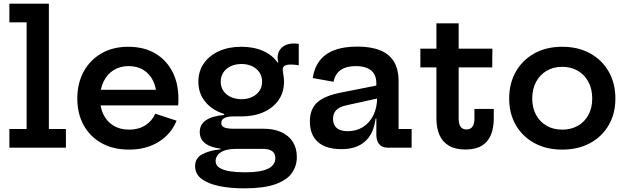

<svg xmlns="http://www.w3.org/2000/svg" viewBox="-20 -810 3442 1053"><path d="M248 -102.5H341.5V0H31.5V-102.5H126V-687.5H31.5V-790H248Z M688.5 10.5Q600.5 10.5 536.8 -25.2Q473 -61 438.5 -124Q404 -187 404 -269.5Q404 -353 438.8 -417Q473.5 -481 536.2 -517.2Q599 -553.5 683.5 -553.5Q769 -553.5 830.5 -517.5Q892 -481.5 925.2 -417.5Q958.5 -353.5 958.5 -269.5Q958.5 -255.5 958.2 -246.8Q958 -238 957 -232H836.5Q837.5 -241.5 838 -252Q838.5 -262.5 838.5 -276.5Q838.5 -326.5 820.5 -365Q802.5 -403.5 768 -425.5Q733.5 -447.5 684.5 -447.5Q638 -447.5 602.8 -425.2Q567.5 -403 548 -362.8Q528.5 -322.5 528.5 -269.5Q528.5 -219.5 547.8 -181Q567 -142.5 602.8 -120.8Q638.5 -99 688.5 -99Q740 -99 777 -122.8Q814 -146.5 831.5 -186.5L948.5 -148Q918.5 -74.5 850 -32Q781.5 10.5 688.5 10.5ZM481.5 -232V-317.5H901L924.5 -232Z M1319 223Q1243.5 223 1182.5 210.5Q1121.5 198 1085.8 171.2Q1050 144.5 1050 101Q1050 57.5 1089 36.2Q1128 15 1189.5 9V-4L1279 6.5Q1232 6.5 1207 17Q1182 27.5 1172.2 42.8Q1162.5 58 1162.5 72.5Q1162.5 97 1184 110.5Q1205.5 124 1241.5 129.5Q1277.5 135 1322.5 135Q1410 135 1450 115.2Q1490 95.5 1490 57Q1490 6.5 1422 6.5H1226Q1156.5 6.5 1116 -16.8Q1075.5 -40 1075.5 -86Q1075.5 -128 1110 -151Q1144.5 -174 1209.5 -179.5V-200L1304 -171.5H1260Q1228 -171.5 1210.8 -162.8Q1193.5 -154 1193.5 -135.5Q1193.5 -118 1210.2 -111Q1227 -104 1261 -104H1425Q1481.5 -104 1522.5 -85.5Q1563.5 -67 1585.8 -32.2Q1608 2.5 1608 51Q1608 100.5 1580.5 139.2Q1553 178 1489.8 200.5Q1426.5 223 1319 223ZM1304 -171.5Q1235.5 -171.5 1182 -195.2Q1128.5 -219 1098.2 -261.8Q1068 -304.5 1068 -362Q1068 -419.5 1098 -462.5Q1128 -505.5 1181 -529.5Q1234 -553.5 1303.5 -553.5Q1372.5 -553.5 1424.8 -529.8Q1477 -506 1505 -463Q1521.5 -441 1529.5 -415.5Q1537.5 -390 1537.5 -361Q1537.5 -303.5 1507.8 -261Q1478 -218.5 1425.5 -195Q1373 -171.5 1304 -171.5ZM1304.5 -266Q1337 -266 1362.5 -278Q1388 -290 1402.8 -311.5Q1417.5 -333 1417.5 -362Q1417.5 -391 1402.8 -413Q1388 -435 1362.5 -447Q1337 -459 1304.5 -459Q1271.5 -459 1245.8 -447Q1220 -435 1205.2 -413Q1190.5 -391 1190.5 -362Q1190.5 -333 1205.2 -311.5Q1220 -290 1245.8 -278Q1271.5 -266 1304.5 -266ZM1537.5 -361 1505 -420 1480 -456.5 1506.5 -468.5Q1504.5 -474 1503.5 -480Q1502.5 -486 1502.5 -492.5Q1502.5 -517 1513.8 -534.8Q1525 -552.5 1545.2 -562Q1565.5 -571.5 1592.5 -571.5Q1600 -571.5 1606.5 -571Q1613 -570.5 1618.5 -569V-452Q1605.5 -454.5 1594.8 -455.2Q1584 -456 1575 -456Q1558.5 -456 1548.8 -452.8Q1539 -449.5 1534.8 -443.5Q1530.5 -437.5 1530.5 -429Q1530.5 -422.5 1532.2 -412.5Q1534 -402.5 1535.8 -389.2Q1537.5 -376 1537.5 -361Z M2106.5 0Q2076.5 0 2060.2 -18.5Q2044 -37 2044 -71V-196.5L2054 -216.5L2048.5 -277.5L2044 -312.5V-353.5Q2044 -385 2031 -405.8Q2018 -426.5 1992.8 -437Q1967.5 -447.5 1931.5 -447.5Q1879.5 -447.5 1848.8 -426.2Q1818 -405 1809.5 -361.5L1695 -382Q1703.5 -438.5 1733 -477Q1762.5 -515.5 1813.8 -535Q1865 -554.5 1939.5 -554.5Q2014 -554.5 2064.5 -534.2Q2115 -514 2140.5 -472Q2166 -430 2166 -365.5V-102.5H2237.5V0ZM1853.5 8Q1768 8 1723.8 -31Q1679.5 -70 1679.5 -143.5Q1679.5 -212 1720 -248.5Q1760.5 -285 1851 -302.5L2073 -346.5V-275L1879.5 -232.5Q1842 -224.5 1824.2 -206.2Q1806.5 -188 1806.5 -158Q1806.5 -124.5 1827.2 -107.5Q1848 -90.5 1887 -90.5Q1934.5 -90.5 1971 -113.5Q2007.5 -136.5 2028 -178.5Q2048.5 -220.5 2048.5 -277.5L2074 -159.5H2040Q2029 -75.5 1981.5 -33.8Q1934 8 1853.5 8Z M2495.5 -160Q2495.5 -129.5 2506.2 -114.8Q2517 -100 2538 -100Q2559.5 -100 2570.8 -115Q2582 -130 2582 -160V-212.5H2688V-161Q2688 -107 2671.8 -68.8Q2655.5 -30.5 2621.2 -10.2Q2587 10 2532.5 10Q2477.5 10 2442.2 -10.8Q2407 -31.5 2390.2 -69.8Q2373.5 -108 2373.5 -160V-440.5H2285.5V-543H2373.5V-682H2495.5V-543H2680.5L2679.5 -440.5H2495.5Z M3063.5 10.5Q2976.5 10.5 2911 -25.2Q2845.5 -61 2809 -124Q2772.5 -187 2772.5 -269.5Q2772.5 -353 2809 -417Q2845.5 -481 2910.8 -517.2Q2976 -553.5 3063.5 -553.5Q3151 -553.5 3216.5 -517.2Q3282 -481 3318.5 -417Q3355 -353 3355 -269.5Q3355 -187 3318.5 -124Q3282 -61 3216.5 -25.2Q3151 10.5 3063.5 10.5ZM3063.5 -99Q3112 -99 3149.2 -120.2Q3186.5 -141.5 3207.2 -179.8Q3228 -218 3228 -269.5Q3228 -321.5 3207.2 -360.8Q3186.5 -400 3149.2 -421.8Q3112 -443.5 3063.5 -443.5Q3015 -443.5 2978 -421.8Q2941 -400 2920 -360.8Q2899 -321.5 2899 -269.5Q2899 -218 2920 -179.8Q2941 -141.5 2978 -120.2Q3015 -99 3063.5 -99Z"/></svg>

Font: Hepta Slab ExtraLight SemiBold
Style: Regular
Weight: 600
Version: Version 1.102